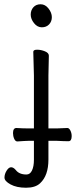

<svg xmlns="http://www.w3.org/2000/svg" viewBox="-20 -718 356 900"><path d="M170.5 -698Q192 -698 207.5 -678Q223 -658 223 -637.5Q223 -617 210 -603.5Q197 -590 176 -590Q155 -590 139.5 -609.5Q124 -629 124 -649.5Q124 -670 136.5 -684Q149 -698 170.5 -698ZM57 -118Q87 -116 116 -116H139V-364L136 -475Q136 -485 154 -485Q172 -485 190.5 -477.5Q209 -470 209 -457L207 -364V-116H245Q257 -116 295 -118H296Q304 -118 310 -106Q316 -94 316 -80Q316 -56 301 -56Q279 -56 245 -58H207V30Q207 105 168 141Q146 162 102 162Q58 162 29.5 146.5Q1 131 1 114.5Q1 98 11 82Q21 66 32 66Q43 66 54 79Q70 100 104 100Q121 100 130 81Q139 62 139 31V-58H116L92 -57L62 -55H61Q52 -55 46.5 -67.5Q41 -80 41 -94Q41 -118 57 -118Z"/></svg>

Font: QiushuiShotai
Style: Regular
Weight: 600
Designer: Fontworks Inc.
Foundry: Fontworks Inc.
Version: Version 1.250